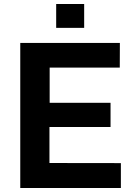

<svg xmlns="http://www.w3.org/2000/svg" viewBox="-20 -937 674 957"><path d="M81 0V-723H577.5L577 -600H227.5V-424.5H531V-304H226.5V-124.5L582.5 -124V0ZM260 -798V-917H399.5V-798Z"/></svg>

Font: Public Sans
Style: Bold
Weight: 700
Designer: The Public Sans project authors (U.S. Web Design System). Libre Franklin designed by Pablo Impallari and Rodrigo Fuenzal
Version: Version 1.008; ttfautohint (v1.8.1) -l 8 -r 50 -G 200 -x 14 